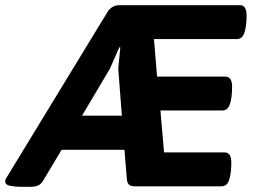

<svg xmlns="http://www.w3.org/2000/svg" viewBox="-55 -720 990 742"><path d="M872 -700Q898 -700 898 -660Q898 -621 890 -595Q882 -569 860 -569H540L552 -424H816Q842 -424 842 -384Q842 -345 834 -319Q826 -293 804 -293H565L579 -131H813Q839 -131 839 -91Q839 -52 831 -26Q823 0 801 0H467Q450 0 443 -7Q436 -14 435 -30L426 -141H183L110 -19Q103 -8 91.5 -3Q80 2 62 2H25Q7 2 -14 -1.5Q-35 -5 -35 -20Q-35 -27 -27 -38L360 -673Q377 -700 406 -700ZM410 -537H406L370 -455L262 -273H416L402 -454Z"/></svg>

Font: Asap VF Beta
Style: Italic
Weight: 400
Italic angle: -6°
Designer: Pablo Cosgaya
Foundry: Pablo Cosgaya
Version: Version 1.007